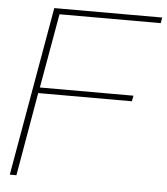

<svg xmlns="http://www.w3.org/2000/svg" viewBox="-52 -758 701 805"><g transform="rotate(5 299.0 -356.0)"><path d="M46.9 0H19L144 -711.9H598.1L594.2 -688H168L112.8 -375H506.8L502 -351.1H107.9Z"/></g></svg>

Font: Creato Display Thin
Style: Italic
Weight: 265
Italic angle: -10°
Version: Version 1.000